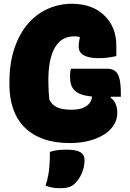

<svg xmlns="http://www.w3.org/2000/svg" viewBox="-20 -740 690 1020"><path d="M357 -375H547Q576 -375 592 -362.5Q608 -350 615 -321Q622 -292 622 -242V-226H508Q466 -226 436 -232Q406 -238 387 -251Q368 -264 360 -284Q352 -304 352 -333Q352 -345 353 -355.5Q354 -366 357 -375ZM362 -720Q389 -720 413.5 -716Q438 -712 460 -704Q482 -696 500.5 -684.5Q519 -673 535 -657Q566 -627 582 -587.5Q598 -548 598 -498Q598 -488 598 -479Q598 -470 598 -460.5Q598 -451 598 -442Q576 -437 553 -434Q530 -431 504 -431Q453 -431 425.5 -446Q398 -461 398 -492Q398 -504 399.5 -514Q401 -524 403.5 -538.5Q406 -553 412 -572L426 -532Q414 -541 402 -544Q390 -547 374 -547Q343 -547 318 -534Q293 -521 275 -493Q257 -465 247 -421Q237 -377 237 -316V-304Q237 -280 238.5 -255.5Q240 -231 242 -211Q256 -182 284 -169.5Q312 -157 360 -157Q396 -157 420 -166.5Q444 -176 456.5 -193Q469 -210 469 -232Q469 -239 468.5 -246Q468 -253 468 -259Q468 -265 466 -270H572L568 -220Q586 -209 594.5 -187.5Q603 -166 603 -141Q603 -111 591 -87.5Q579 -64 558 -44Q538 -26 506.5 -11Q475 4 435.5 12Q396 20 351 20Q271 20 211 -1.5Q151 -23 110.5 -63.5Q70 -104 50 -161.5Q30 -219 30 -290V-301Q30 -406 57 -484.5Q84 -563 130 -615.5Q176 -668 236 -694Q296 -720 362 -720ZM245 67Q261 62 274.5 59.5Q288 57 302.5 56Q317 55 333 55Q383 55 406 68Q429 81 429 111Q429 136 422.5 158.5Q416 181 405 200Q394 219 379 234Q364 249 344.5 254.5Q325 260 299 260Q275 260 255.5 256Q236 252 222 246Q232 215 236.5 190Q241 165 243 136.5Q245 108 245 67Z"/></svg>

Font: Recursive Casual Black
Style: Regular
Weight: 900
Version: Version 1.047